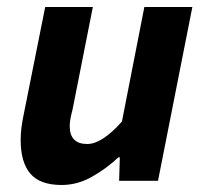

<svg xmlns="http://www.w3.org/2000/svg" viewBox="-20 -516 585 548"><path d="M529 -496 431 0H320L322 -67H318Q284 -35 242.5 -11.5Q201 12 156 12Q94 12 66.5 -20.5Q39 -53 39 -116Q39 -133 41 -150Q43 -167 47 -186L109 -496H245L187 -203Q183 -188 181 -177Q179 -166 179 -156Q179 -105 229 -105Q271 -105 328 -169L392 -496Z"/></svg>

Font: TypoPRO Source Sans Pro
Style: Bold Italic
Weight: 700
Italic angle: -11°
Designer: Paul D. Hunt
Foundry: Adobe Systems Incorporated
Version: Version 1.075;PS 2.000;hotconv 1.0.86;makeotf.lib2.5.63406